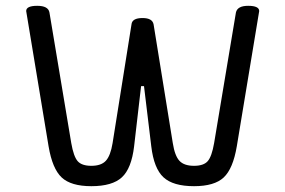

<svg xmlns="http://www.w3.org/2000/svg" viewBox="-20 -625 981 660"><path d="M367 -133 432 -541Q434 -563 470 -563Q504 -563 508 -541L574 -133Q581 -89 597 -72Q613 -55 647 -55Q680 -55 694 -71Q708 -87 716 -133L791 -582Q796 -605 833 -605Q871 -605 871 -587L794 -122Q781 -45 749 -15Q717 15 647 15Q575 15 542 -15.5Q509 -46 500 -122L475 -329H465L441 -122Q432 -46 399 -15.5Q366 15 294 15Q224 15 192 -15Q160 -45 147 -122L70 -587Q70 -605 108 -605Q146 -605 150 -582L225 -133Q233 -87 247 -71Q261 -55 294 -55Q328 -55 344 -72.5Q360 -90 367 -133Z"/></svg>

Font: Offside
Style: Regular
Weight: 400
Designer: Eduardo Rodriguez Tunni
Foundry: Eduardo Rodriguez Tunni
Version: Version 1.002; ttfautohint (v1.8.4.7-5d5b);gftools[0.9.23]